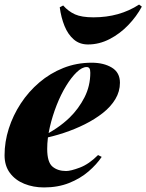

<svg xmlns="http://www.w3.org/2000/svg" viewBox="-23 -808 642 842"><path d="M162 -210Q194 -225 225 -246Q256 -267 282 -292Q322 -331 347.5 -381Q373 -431 373 -489Q373 -503 369 -508.5Q365 -514 357 -514Q337 -514 313.5 -491.5Q290 -469 267 -431.5Q244 -394 225.5 -347Q207 -300 195.5 -250.5Q184 -201 184 -155Q184 -97 207 -77.5Q230 -58 267 -58Q287 -58 327 -73Q367 -88 407 -128L423 -120Q401 -87 365 -56Q329 -25 280 -5.5Q231 14 170 14Q123 14 83.5 -2Q44 -18 20.5 -49.5Q-3 -81 -3 -127Q-3 -186 15.5 -244Q34 -302 68 -354Q102 -406 149.5 -446.5Q197 -487 255 -510Q313 -533 379 -533Q432 -533 467.5 -511.5Q503 -490 503 -445Q503 -407 483 -373.5Q463 -340 428 -312.5Q393 -285 349 -263Q305 -241 256.5 -225Q208 -209 161 -200ZM387 -732Q444 -732 494 -746Q544 -760 587 -788L599 -779Q576 -736 539.5 -698Q503 -660 457.5 -636.5Q412 -613 363 -613Q326 -613 300.5 -635Q275 -657 260 -694Q245 -731 239 -776L254 -784Q277 -758 306 -745Q335 -732 387 -732Z"/></svg>

Font: Playfair Display Black
Style: Italic
Weight: 900
Italic angle: -14°
Designer: Claus Eggers Sørensen
Foundry: Claus Eggers Sørensen
Version: Version 1.203